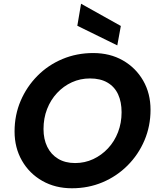

<svg xmlns="http://www.w3.org/2000/svg" viewBox="-20 -996 848 1028"><path d="M365 12Q276 12 206.5 -27.5Q137 -67 97.5 -136Q58 -205 58 -292Q58 -380 90.5 -456Q123 -532 180.5 -590Q238 -648 314.5 -680Q391 -712 479 -712Q569 -712 638 -672.5Q707 -633 746.5 -564.5Q786 -496 786 -408Q786 -321 753.5 -244.5Q721 -168 663 -110Q605 -52 529 -20Q453 12 365 12ZM382 -123Q434 -123 479 -144Q524 -165 558.5 -202Q593 -239 612 -288.5Q631 -338 631 -395Q631 -450 612.5 -490.5Q594 -531 556 -553.5Q518 -576 462 -576Q410 -576 365 -555.5Q320 -535 285.5 -498Q251 -461 232 -412Q213 -363 213 -305Q213 -251 233 -210Q253 -169 291 -146Q329 -123 382 -123ZM608 -753 394 -858 414 -976 627 -857Z"/></svg>

Font: DM Sans 24pt Black
Style: Italic
Weight: 900
Italic angle: -10°
Designer: Colophon Foundry, Jonny Pinhorn
Foundry: Colophon Foundry
Version: Version 4.004;gftools[0.9.30]